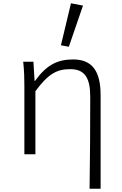

<svg xmlns="http://www.w3.org/2000/svg" viewBox="-20 -937 740 1166"><path d="M350 -662 398 -653 484 -903 411 -917ZM528 -350C528 -176 527 23 524 209H591V-359C591 -504 541 -576 424 -576C328 -576 262 -542 193 -446H190L183 -562H121C127 -504 128 -460 128 -415V0H195V-383C275 -492 328 -517 407 -517C494 -517 528 -465 528 -350Z"/></svg>

Font: Kawkab Mono Light
Style: Regular
Weight: 300
Monospace: yes
Designer: Abdullah Arif
Foundry: Abdullah Arif
Version: Version 1.000;PS 000.500;hotconv 1.0.88;makeotf.lib2.5.64775